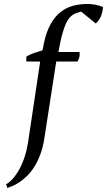

<svg xmlns="http://www.w3.org/2000/svg" viewBox="-20 -731 540 952"><path d="M179.2 -425.8H110.4V-450.2Q128.9 -461.4 150.4 -468.8Q171.9 -476.1 190.9 -481.4L197.3 -514.6Q209.5 -573.2 231 -611.3Q252.4 -649.4 280.8 -671.6Q309.1 -693.8 343.3 -702.6Q377.4 -711.4 416 -711.4Q423.3 -711.4 433.1 -710.4Q442.9 -709.5 453.1 -707.5Q463.4 -705.6 473.4 -702.6Q483.4 -699.7 490.7 -696.3Q489.7 -675.8 481.4 -653.1Q473.1 -630.4 454.6 -614.7L382.8 -673.3Q371.6 -670.4 361.3 -667.2Q351.1 -664.1 341.8 -658Q332.5 -651.9 324 -642.1Q315.4 -632.3 307.9 -616Q300.3 -599.6 293 -576.2Q285.6 -552.7 278.8 -520L269.5 -473.1H374Q376.5 -461.9 374 -449.7Q371.6 -437.5 364.3 -425.8H258.8L199.2 -40.5Q191.9 3.9 178.5 38.6Q165 73.2 148.2 99.1Q131.3 125 112.3 143.1Q93.3 161.1 75.4 172.9Q57.6 184.6 42 191.2Q26.4 197.8 16.6 200.7L10.3 182.6Q22 176.8 37.4 161.6Q52.7 146.5 68.4 121.3Q84 96.2 97.4 60.3Q110.8 24.4 118.7 -22.5Z"/></svg>

Font: PT Astra Serif
Style: Regular
Weight: 400
Designer: A.Korolkova, I. Chaeva
Foundry: ParaType Ltd
Version: Version 1.002